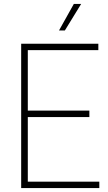

<svg xmlns="http://www.w3.org/2000/svg" viewBox="-20 -964 556 984"><path d="M88.5 0V-740H484V-707H122.5V-397H438V-364H122.5V-33H489V0ZM282.5 -808 358.5 -944H396L312.5 -808Z"/></svg>

Font: Encode Sans Semi Condensed Thin
Style: Regular
Weight: 100
Width: 4
Designer: Multiple Designers
Foundry: Impallari Type
Version: Version 3.000; ttfautohint (v1.8.3) -l 8 -r 50 -G 200 -x 14 